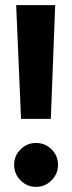

<svg xmlns="http://www.w3.org/2000/svg" viewBox="-20 -712 281 748"><path d="M120 -155Q156 -155 181 -130Q206 -105 206 -70Q206 -35 181 -9.5Q156 16 120 16Q85 16 60 -9.5Q35 -35 35 -70Q35 -105 60 -130Q85 -155 120 -155ZM178 -249H62L43 -692H195Z"/></svg>

Font: FiraSans
Style: Regular
Weight: 600
Designer: Carrois Corporate & Edenspiekermann AG
Foundry: Carrois Corporate GbR & Edenspiekermann AG
Version: Version 3.106;PS 003.106;hotconv 1.0.70;makeotf.lib2.5.58329